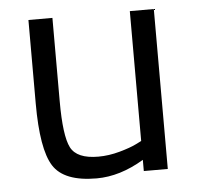

<svg xmlns="http://www.w3.org/2000/svg" viewBox="-43 -544 617 598"><g transform="rotate(-5 265.5 -245.0)"><path d="M384 -500H459V0H384V-35Q309 10 236 10Q134 10 100.5 -43Q67 -96 67 -239V-500H142V-240Q142 -131 161 -94Q180 -57 247 -57Q280 -57 314 -66.5Q348 -76 366 -85L384 -94Z"/></g></svg>

Font: Titillium Web
Style: Regular
Weight: 400
Version: Version 1.002;PS 57.000;hotconv 1.0.70;makeotf.lib2.5.55311